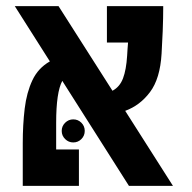

<svg xmlns="http://www.w3.org/2000/svg" viewBox="-20 -606 626 626"><path d="M400.4 0 183.1 -342.3Q163.1 -305.2 163.1 -205.6V-118.7H237.3V0H54.2V-139.2Q54.2 -199.2 60.5 -252Q66.9 -304.7 85.7 -344.5Q104.5 -384.3 142.6 -405.8L28.3 -585.9H170.9L346.7 -310.1Q370.6 -322.8 381.1 -350.6Q391.6 -378.4 394.5 -424.3Q395 -434.6 395.8 -445.6Q396.5 -456.5 397.5 -467.3H328.6V-585.9H512.2Q512.2 -547.4 510.5 -504.4Q508.8 -461.4 506.8 -430.7Q502 -349.6 469.2 -305.9Q436.5 -262.2 388.2 -244.6L543.9 0ZM218.8 -141.6Q203.6 -141.6 192.4 -152.6Q181.2 -163.6 181.2 -179.2Q181.2 -194.8 192.4 -205.8Q203.6 -216.8 218.8 -216.8Q234.4 -216.8 245.4 -205.8Q256.3 -194.8 256.3 -179.2Q256.3 -163.6 245.4 -152.6Q234.4 -141.6 218.8 -141.6Z"/></svg>

Font: Cascadia Mono PL SemiBold
Style: Regular
Weight: 600
Monospace: yes
Designer: Aaron Bell
Foundry: Saja Typeworks
Version: Version 2404.023; ttfautohint (v1.8.4)